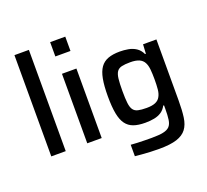

<svg xmlns="http://www.w3.org/2000/svg" viewBox="-154 -931 1424 1324"><g transform="rotate(-20 557.5 -268.5)"><path d="M79 0V-743H185V0Z M341 -638V-743H452V-638ZM343 0V-510H449V0Z M797 206Q765 206 732 204.5Q699 203 670 200.5Q641 198 621 196V112Q642 114 669 115Q696 116 723 116.5Q750 117 773 117Q827 117 858.5 110.5Q890 104 905.5 87.5Q921 71 925.5 40Q930 9 930 -40V-65H924Q910 -38 887.5 -23Q865 -8 835 -2Q805 4 769 4Q717 4 682.5 -8.5Q648 -21 627 -50Q606 -79 596.5 -129Q587 -179 587 -255Q587 -332 596.5 -382.5Q606 -433 627 -462.5Q648 -492 683 -505Q718 -518 770 -518Q800 -518 831 -512.5Q862 -507 887.5 -490.5Q913 -474 928 -442H934L938 -510H1036V-63Q1036 9 1029 60Q1022 111 998 143Q974 175 926.5 190.5Q879 206 797 206ZM812 -89Q853 -89 877 -99.5Q901 -110 912 -131Q924 -152 927 -182.5Q930 -213 930 -256Q930 -297 927 -328Q924 -359 913 -380Q901 -403 876.5 -413.5Q852 -424 812 -424Q773 -424 749.5 -418.5Q726 -413 714 -396Q702 -379 698 -346Q694 -313 694 -256Q694 -200 698 -167Q702 -134 714 -117Q726 -100 749.5 -94.5Q773 -89 812 -89Z"/></g></svg>

Font: Saira Thin Medium
Style: Regular
Weight: 500
Version: Version 1.101